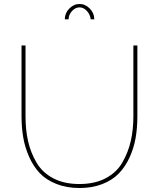

<svg xmlns="http://www.w3.org/2000/svg" viewBox="-20 -938 796 963"><path d="M324 -841H305Q305 -872 327.5 -895Q350 -918 379 -918Q408 -918 430.5 -895Q453 -872 453 -841H435Q432 -866 415.5 -883.5Q399 -901 379 -901Q358 -901 341 -882.5Q324 -864 324 -841ZM379 5Q314 5 262.5 -15.5Q211 -36 179 -70Q147 -104 126 -151.5Q105 -199 96.5 -249Q88 -299 88 -355V-710H108V-355Q108 -286 121 -229Q134 -172 163.5 -122Q193 -72 247.5 -43.5Q302 -15 378 -15Q455 -15 510 -44Q565 -73 594 -123.5Q623 -174 636 -231Q649 -288 649 -355V-710H669V-355Q669 -296 660 -245Q651 -194 629.5 -147.5Q608 -101 575.5 -67.5Q543 -34 492.5 -14.5Q442 5 379 5Z"/></svg>

Font: Raleway-v4020 Thin
Style: Regular
Weight: 250
Designer: Matt McInerney, Pablo Impallari, Rodrigo Fuenzalida
Foundry: Matt McInerney, Pablo Impallari, Rodrigo Fuenzalida
Version: Version 4.020;PS 004.020;hotconv 1.0.88;makeotf.lib2.5.64775